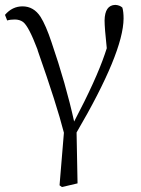

<svg xmlns="http://www.w3.org/2000/svg" viewBox="-20 -545 564 770"><path d="M8.8 -462.9 0 -485.4Q29.3 -519.5 70.3 -519.5Q115.2 -519.5 142.6 -477.5Q164.1 -443.4 186.5 -376Q244.1 -208 277.3 -57.6Q365.2 -224.6 400.4 -328.1Q404.3 -339.8 408.2 -351.6Q399.4 -433.6 399.4 -462.9Q400.4 -524.4 442.4 -525.4Q460 -524.4 470.7 -514.6Q475.6 -498 475.6 -470.7Q474.6 -334 287.1 -13.7L291 190.4L228.5 205.1L218.8 198.2L236.3 -12.7Q208 -124 131.8 -340.8Q130.9 -344.7 129.9 -347.7Q94.7 -440.4 72.3 -457Q58.6 -466.8 39.1 -466.8Q21.5 -466.8 8.8 -462.9Z"/></svg>

Font: GenYoMin JP Light
Style: Regular
Weight: 300
Version: Version 1.001;PS 1;hotconv 16.6.51;makeotf.lib2.5.65220 DEVE